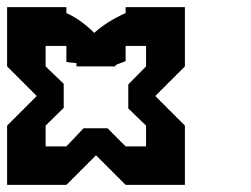

<svg xmlns="http://www.w3.org/2000/svg" viewBox="-20 -520 707 540"><path d="M500 0H333.3L250 -83.3L166.7 0H0V-166.7L83.3 -250L0 -333.3V-500H166.7V-483.3Q207.5 -465 245 -427.5Q280 -459.2 333.3 -483.3V-500H500V-333.3L416.7 -250L500 -166.7ZM390.8 -108.3V-166.7L340.8 -215V-282.5L390.8 -333.3V-390.8H333.3V-348.3Q330.8 -346.7 323.3 -344.2Q315.8 -341.7 310 -339.2Q304.2 -336.7 304.2 -333.3H195Q195 -337.5 195 -342.5Q168.3 -345 166.7 -345.8V-390.8H108.3V-333.3L159.2 -284.2V-216.7L108.3 -166.7V-108.3H166.7L215 -159.2H282.5L333.3 -108.3Z"/></svg>

Font: 0xA000-Squareish-Mono
Style: Squareish-Mono-Bold
Weight: 700
Version: Version 0.1